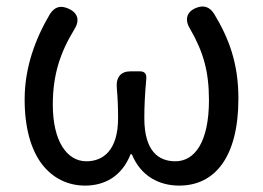

<svg xmlns="http://www.w3.org/2000/svg" viewBox="-20 -567 822 600"><path d="M111 -54C145 -10 192 13 246 13C307 13 361 -16 388 -85H392C420 -16 478 13 540 13C652 13 725 -77 725 -259C725 -370 695 -448 649 -524C635 -546 616 -552 592 -542C561 -529 557 -503 575 -475C615 -405 633 -345 633 -254C633 -124 589 -63 528 -63C476 -63 431 -94 431 -198C431 -237 433 -273 437 -319C439 -336 432 -344 418 -344H390H387C358 -344 342 -326 345 -292C348 -259 349 -229 349 -198C349 -98 303 -63 250 -63C189 -63 145 -126 145 -240C145 -333 168 -402 211 -473C230 -502 225 -526 194 -540C169 -551 151 -546 136 -523C90 -445 57 -356 57 -256C57 -167 77 -99 111 -54Z"/></svg>

Font: GenSenRounded2 TW R
Style: Regular
Weight: 400
Version: Version 2.100;PS 2.1;hotconv 16.6.51;makeotf.lib2.5.65220 DE